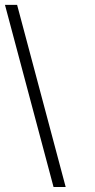

<svg xmlns="http://www.w3.org/2000/svg" viewBox="-20 -752 382 772"><path d="M244.1 0H195.3L0 -732.4H48.8Z"/></svg>

Font: Daray
Style: Regular
Weight: 400
Designer: Maxim Raikov
Foundry: Maxim Raikov
Version: Version 1.00 May 24, 2021, initial release